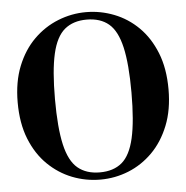

<svg xmlns="http://www.w3.org/2000/svg" viewBox="-51 -728 770 795"><g transform="rotate(-5 334.5 -331.0)"><path d="M335 17Q274 17 218 -5Q162 -27 117.5 -70.5Q73 -114 47 -179Q21 -244 21 -331Q21 -416 47 -481Q73 -546 117.5 -590Q162 -634 218.5 -656.5Q275 -679 335 -679Q395 -679 451.5 -657Q508 -635 552 -591.5Q596 -548 622 -483Q648 -418 648 -331Q648 -246 622 -181Q596 -116 552 -72Q508 -28 452 -5.5Q396 17 335 17ZM335 -13Q392 -13 427 -42.5Q462 -72 478 -142Q494 -212 494 -331Q494 -450 478 -519.5Q462 -589 427 -618.5Q392 -648 335 -648Q279 -648 243.5 -618.5Q208 -589 192 -519.5Q176 -450 176 -331Q176 -212 192 -142Q208 -72 243.5 -42.5Q279 -13 335 -13Z"/></g></svg>

Font: DeepMind Serif Text
Style: Regular
Weight: 400
Designer: Frank Grießhammer / Modifications: Colophon Foundry
Foundry: Colophon Foundry
Version: Version 5.003; ttfautohint (v1.8.2)